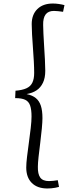

<svg xmlns="http://www.w3.org/2000/svg" viewBox="-20 -843 400 1090"><path d="M68 -328Q106 -331 129.5 -341.5Q153 -352 163.5 -373.5Q174 -395 174 -429Q174 -457 172 -494.5Q170 -532 167 -571.5Q164 -611 162 -646.5Q160 -682 160 -706Q160 -760 192 -791.5Q224 -823 280 -823Q296 -823 313.5 -820.5Q331 -818 346 -814L338 -776Q323 -778 310.5 -779.5Q298 -781 286 -781Q254 -781 239 -761Q224 -741 225 -701Q225 -685 226.5 -652.5Q228 -620 230.5 -581Q233 -542 235 -504.5Q237 -467 237 -441Q237 -401 224 -373.5Q211 -346 188 -330.5Q165 -315 131 -309Q164 -302 183.5 -286Q203 -270 212 -242.5Q221 -215 221 -172Q221 -152 217.5 -113.5Q214 -75 208.5 -32.5Q203 10 199 47Q195 84 195 103Q194 145 208.5 165Q223 185 258 185Q270 185 283 183.5Q296 182 308 180L315 218Q305 221 293.5 223Q282 225 271 226Q260 227 249 227Q192 227 160.5 195.5Q129 164 129 108Q129 85 133.5 47Q138 9 144 -34Q150 -77 154.5 -116.5Q159 -156 159 -182Q159 -221 151 -244Q143 -267 123 -276.5Q103 -286 66 -286Z"/></svg>

Font: Literata Light
Style: Italic
Weight: 300
Italic angle: -2°
Designer: Latin by Veronika Burian and Jose Scaglione. Greek by Irene Vlachou. Cyrillic by Vera Evstafieva
Foundry: TypeTogether
Version: Version 3.103;gftools[0.9.29]